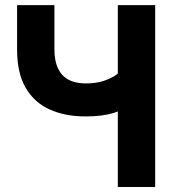

<svg xmlns="http://www.w3.org/2000/svg" viewBox="-20 -743 685 763"><path d="M320 -280.3Q387.9 -280.3 432.4 -294.5Q477 -308.8 502.5 -327.4Q528 -346 538.6 -360.3Q549.2 -374.5 549.2 -374.5L477.5 -479.9Q477.5 -479.9 468.9 -469.5Q460.4 -459.1 441.8 -445.7Q423.3 -432.3 393.2 -421.9Q363.1 -411.5 320 -411.5Q279.3 -411.5 251.8 -426.6Q224.3 -441.7 210.3 -471.5Q196.3 -501.4 196.3 -545.8V-722.7H47.9V-545.8Q47.9 -453 81.8 -394.5Q115.7 -335.9 177.1 -308.1Q238.5 -280.3 320 -280.3ZM448.2 0H596.7V-722.7H448.2Z"/></svg>

Font: Giphurs SC
Style: Regular
Weight: 400
Version: Version 0.920